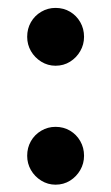

<svg xmlns="http://www.w3.org/2000/svg" viewBox="-20 -470 288 498"><path d="M124 9Q104 9 87 -1.5Q70 -12 60.2 -29Q50.5 -46 50.5 -66Q50.5 -87 60.2 -104Q70 -121 87 -131Q104 -141 124 -141Q145 -141 161.8 -131Q178.5 -121 188.2 -104Q198 -87 198 -66Q198 -46 188.2 -29Q178.5 -12 161.8 -1.5Q145 9 124 9ZM124 -299.5Q104 -299.5 87 -310Q70 -320.5 60.2 -337.5Q50.5 -354.5 50.5 -374.5Q50.5 -395.5 60.2 -412.5Q70 -429.5 87 -439.5Q104 -449.5 124 -449.5Q145 -449.5 161.8 -439.5Q178.5 -429.5 188.2 -412.5Q198 -395.5 198 -374.5Q198 -354.5 188.2 -337.5Q178.5 -320.5 161.8 -310Q145 -299.5 124 -299.5Z"/></svg>

Font: Fraunces
Style: Regular
Weight: 400
Version: Version 1.000;[b76b70a41]